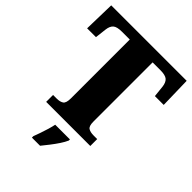

<svg xmlns="http://www.w3.org/2000/svg" viewBox="-259 -846 1200 1200"><g transform="rotate(45 341.0 -246.5)"><path d="M147 0V-61H179Q208 -61 224.5 -72Q241 -83 241 -125V-645H173Q128 -645 111 -630Q94 -615 90 -582L81 -506H3L8 -714H675L680 -506H602L594 -582Q590 -615 573 -630Q556 -645 511 -645H443V-121Q443 -81 460 -71Q477 -61 505 -61H537V0ZM242 208Q249 189 258.5 162.5Q268 136 276 108.5Q284 81 288 61H418V71Q409 92 391.5 118.5Q374 145 353 172Q332 199 314 221H242Z"/></g></svg>

Font: Noto Serif Myanmar Black
Style: Regular
Weight: 900
Designer: Ben Mitchell and the Monotype Design Team
Foundry: Monotype Imaging Inc.
Version: Version 2.106; ttfautohint (v1.8.4.7-5d5b)